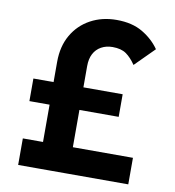

<svg xmlns="http://www.w3.org/2000/svg" viewBox="-81 -790 787 862"><g transform="rotate(10 312.5 -359.0)"><path d="M151 0V-486Q151 -557 181 -609Q211 -661 263.5 -689.5Q316 -718 382 -718Q453 -718 501 -689.5Q549 -661 578 -619L491 -532Q470 -563 447 -579Q424 -595 385 -595Q356 -595 333.5 -582.5Q311 -570 299 -547Q287 -524 287 -491V0ZM59 0V-121H561V0ZM59 -291V-394H466V-291Z"/></g></svg>

Font: Outfit SemiBold
Style: Regular
Weight: 600
Designer: Rodrigo Fuenzalida
Foundry: fragTYPE
Version: Version 1.100;gftools[0.9.27]